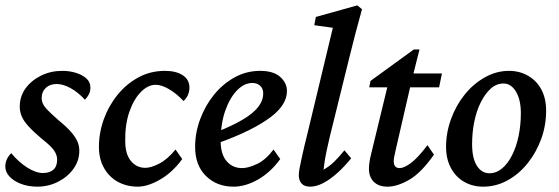

<svg xmlns="http://www.w3.org/2000/svg" viewBox="-23 -699 2117 727"><path d="M118.2 7.8Q84 7.8 56.2 -2.9Q28.3 -13.7 12.7 -30.8Q-2.9 -47.9 -2.9 -68.4Q-2.9 -83 2.9 -95.7Q8.8 -108.4 19.5 -119.1Q46.9 -85.9 79.6 -64.9Q112.3 -43.9 139.6 -43.9Q165 -43.9 179.2 -56.6Q193.4 -69.3 193.4 -94.7Q193.4 -112.3 181.6 -129.4Q169.9 -146.5 134.8 -173.8Q102.5 -201.2 84.5 -221.2Q66.4 -241.2 59.1 -258.8Q51.8 -276.4 51.8 -294.9Q51.8 -334 73.7 -364.3Q95.7 -394.5 132.3 -412.6Q168.9 -430.7 212.9 -430.7Q240.2 -430.7 264.2 -423.3Q288.1 -416 303.7 -402.3Q319.3 -388.7 319.3 -367.2Q319.3 -353.5 314 -342.8Q308.6 -332 298.8 -321.3Q271.5 -350.6 243.7 -365.7Q215.8 -380.9 191.4 -380.9Q166 -380.9 150.4 -366.2Q134.8 -351.6 134.8 -328.1Q134.8 -316.4 140.1 -305.2Q145.5 -293.9 159.7 -279.8Q173.8 -265.6 198.2 -244.1Q230.5 -217.8 247.1 -198.2Q263.7 -178.7 270.5 -162.6Q277.3 -146.5 277.3 -127.9Q277.3 -90.8 255.4 -60.1Q233.4 -29.3 196.8 -10.7Q160.2 7.8 118.2 7.8Z M566.4 -377.9Q537.1 -377.9 510.3 -350.6Q483.4 -323.2 466.8 -275.4Q450.2 -227.5 451.2 -165Q451.2 -115.2 472.7 -89.4Q494.1 -63.5 527.3 -63.5Q548.8 -63.5 580.1 -79.6Q611.3 -95.7 641.6 -132.8L667 -96.7Q629.9 -45.9 583 -19Q536.1 7.8 499 7.8Q457 7.8 423.8 -10.3Q390.6 -28.3 371.1 -62.5Q351.6 -96.7 351.6 -142.6Q351.6 -196.3 370.1 -247.6Q388.7 -298.8 422.4 -340.3Q456.1 -381.8 501.5 -406.2Q546.9 -430.7 601.6 -430.7Q643.6 -430.7 668.9 -414.1Q694.3 -397.5 694.3 -367.2Q694.3 -352.5 688.5 -339.4Q682.6 -326.2 671.9 -316.4Q645.5 -344.7 617.2 -361.3Q588.9 -377.9 566.4 -377.9Z M861.3 7.8Q797.9 7.8 756.8 -32.7Q715.8 -73.2 715.8 -142.6Q715.8 -197.3 735.4 -249Q754.9 -300.8 788.1 -341.3Q821.3 -381.8 865.7 -406.2Q910.2 -430.7 961.9 -430.7Q1012.7 -430.7 1038.1 -407.7Q1063.5 -384.8 1063.5 -354.5Q1063.5 -329.1 1048.8 -304.7Q1034.2 -280.3 1002.9 -256.3Q971.7 -232.4 921.4 -207Q871.1 -181.6 799.8 -156.2V-200.2Q858.4 -223.6 897 -246.6Q935.5 -269.5 954.6 -293.9Q973.6 -318.4 973.6 -345.7Q973.6 -363.3 962.4 -374Q951.2 -384.8 932.6 -384.8Q901.4 -384.8 874 -356.4Q846.7 -328.1 829.6 -278.8Q812.5 -229.5 812.5 -165Q812.5 -115.2 835 -88.9Q857.4 -62.5 893.6 -62.5Q917 -62.5 950.2 -78.1Q983.4 -93.8 1012.7 -132.8L1038.1 -96.7Q1001 -45.9 953.6 -19Q906.2 7.8 861.3 7.8Z M1151.4 7.8Q1129.9 7.8 1119.1 -3.9Q1108.4 -15.6 1108.4 -35.2Q1108.4 -46.9 1111.3 -62Q1114.3 -77.1 1121.1 -108.9Q1127.9 -140.6 1142.6 -199.2L1237.3 -593.8L1167 -603.5L1172.9 -634.8L1330.1 -678.7L1347.7 -664.1Q1334 -615.2 1322.3 -570.3Q1310.5 -525.4 1297.9 -473.6L1225.6 -180.7Q1219.7 -156.2 1214.4 -131.3Q1209 -106.4 1206.1 -86.4Q1203.1 -66.4 1202.1 -56.6Q1223.6 -68.4 1242.7 -86.9Q1261.7 -105.5 1281.2 -129.9L1306.6 -99.6Q1282.2 -69.3 1255.4 -44.9Q1228.5 -20.5 1201.7 -6.3Q1174.8 7.8 1151.4 7.8Z M1620.1 -113.3Q1572.3 -44.9 1526.9 -18.6Q1481.4 7.8 1444.3 7.8Q1411.1 7.8 1392.6 -10.3Q1374 -28.3 1374 -60.5Q1374 -71.3 1376 -85Q1377.9 -98.6 1382.8 -118.2L1443.4 -368.2H1375L1379.9 -392.6L1543.9 -511.7H1565.4L1535.2 -391.6L1475.6 -132.8Q1471.7 -115.2 1469.7 -105.5Q1467.8 -95.7 1467.8 -88.9Q1467.8 -62.5 1490.2 -62.5Q1506.8 -62.5 1532.7 -81.5Q1558.6 -100.6 1595.7 -149.4ZM1489.3 -368.2 1500 -420.9H1650.4L1639.6 -368.2Z M1806.6 7.8Q1766.6 7.8 1734.9 -10.3Q1703.1 -28.3 1684.6 -62.5Q1666 -96.7 1666 -142.6Q1666 -197.3 1685.1 -249Q1704.1 -300.8 1736.8 -341.3Q1769.5 -381.8 1813 -406.2Q1856.4 -430.7 1904.3 -430.7Q1944.3 -430.7 1976.6 -412.1Q2008.8 -393.6 2026.9 -359.9Q2044.9 -326.2 2044.9 -279.3Q2044.9 -224.6 2026.4 -173.3Q2007.8 -122.1 1975.1 -81.1Q1942.4 -40 1898.9 -16.1Q1855.5 7.8 1806.6 7.8ZM1830.1 -43Q1856.4 -43 1878.4 -61.5Q1900.4 -80.1 1916.5 -112.3Q1932.6 -144.5 1940.9 -185.5Q1949.2 -226.6 1949.2 -270.5Q1949.2 -321.3 1930.7 -352.1Q1912.1 -382.8 1883.8 -382.8Q1856.4 -382.8 1835 -363.3Q1813.5 -343.8 1797.4 -311.5Q1781.2 -279.3 1772.9 -238.3Q1764.6 -197.3 1764.6 -153.3Q1764.6 -99.6 1782.7 -71.3Q1800.8 -43 1830.1 -43Z"/></svg>

Font: Crimson Pro ExtraLight Medium
Style: Italic
Weight: 500
Italic angle: -12°
Version: Version 1.002